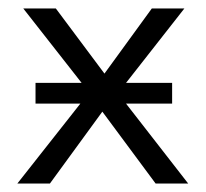

<svg xmlns="http://www.w3.org/2000/svg" viewBox="-20 -434 486 454"><path d="M425 0H348L222 -170L98 0H21L170 -189H64V-238H173L35 -414H112L227 -260L339 -414H416L278 -238H387V-189H278Z"/></svg>

Font: Ysabeau
Style: Regular
Weight: 400
Designer: Christian Thalmann (Catharsis Fonts)
Version: Version 0.003